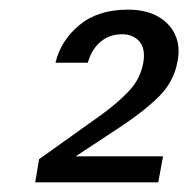

<svg xmlns="http://www.w3.org/2000/svg" viewBox="-20 -730 390 398"><path d="M53 -352 61 -400 190 -492Q222 -515 246.5 -540.5Q271 -566 277 -600Q282 -629 269 -644Q256 -659 233 -659Q207 -659 188.5 -643.5Q170 -628 162 -600H95Q106 -646 144.5 -678Q183 -710 245 -710Q283 -710 308 -695.5Q333 -681 343.5 -657Q354 -633 348 -603Q341 -562 311 -531.5Q281 -501 228 -466L137 -406H318L308 -352Z"/></svg>

Font: DM Sans 20pt
Style: Italic
Weight: 400
Italic angle: -10°
Version: Version 4.004;gftools[0.9.30]